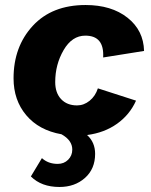

<svg xmlns="http://www.w3.org/2000/svg" viewBox="-20 -530 603 765"><path d="M287 -110Q314 -110 337 -128.5Q360 -147 370 -178L522 -129Q497 -73 446.5 -37Q396 -1 327 8Q359 37 359 83Q359 143 318.5 179Q278 215 217 215Q145 215 103 173L147 100Q172 123 210 123Q235 123 251.5 106.5Q268 90 268 66Q268 29 225 5Q135 -11 84.5 -71Q34 -131 34 -218Q34 -344 110.5 -427Q187 -510 321 -510Q424 -510 488 -459.5Q552 -409 554 -327L391 -301Q396 -388 320 -388Q267 -388 233.5 -330.5Q200 -273 200 -203Q200 -160 223.5 -135Q247 -110 287 -110Z"/></svg>

Font: Elaine Sans
Style: Bold Italic
Weight: 700
Italic angle: -13°
Designer: Wei Huang
Foundry: Wei Huang
Version: Version 2.001;December 24, 2019;FontCreator 12.0.0.2547 64-b